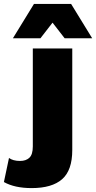

<svg xmlns="http://www.w3.org/2000/svg" viewBox="-119 -748 492 983"><path d="M251 -500V20Q251 124 199 169.5Q147 215 43 215Q-44 215 -99 184L-73 61Q-63 68 -49 72Q-35 76 -16 76Q14 76 31.5 59.5Q49 43 49 2V-500ZM353 -552H212L150 -632L88 -552H-53L55 -728H245Z"/></svg>

Font: Work Sans ExtraBold
Style: Regular
Weight: 800
Designer: Wei Huang
Foundry: Wei Huang
Version: Version 2.012; ttfautohint (v1.8.3)